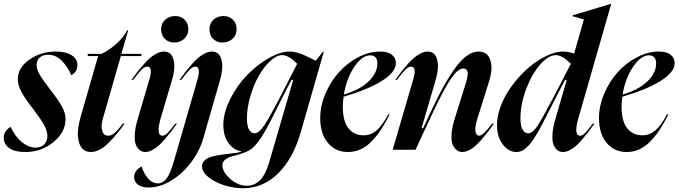

<svg xmlns="http://www.w3.org/2000/svg" viewBox="-38 -793 3594 1017"><path d="M56.2 -373Q56.2 -433.6 116.9 -476.8Q177.7 -520 258.8 -520Q310.5 -520 341.3 -500.5Q372.1 -481 372.1 -449.2Q372.1 -412.6 339.8 -395Q318.8 -442.4 287.8 -472.7Q256.8 -502.9 216.8 -502.9Q189 -502.9 172.4 -488.3Q155.8 -473.6 155.8 -448.2Q155.8 -426.8 171.4 -399.2Q187 -371.6 227.1 -319.8Q272.9 -260.7 291 -227.3Q309.1 -193.8 309.1 -161.1Q309.1 -93.8 245.8 -40.8Q182.6 12.2 94.2 12.2Q40.5 12.2 11.2 -8.5Q-18.1 -29.3 -18.1 -63Q-18.1 -99.6 18.1 -121.1Q42 -69.3 77.6 -40.3Q113.3 -11.2 150.9 -11.2Q179.2 -11.2 196 -27.8Q212.9 -44.4 212.9 -73.2Q212.9 -98.1 196.8 -128.4Q180.7 -158.7 141.1 -210.9Q93.3 -272 74.7 -307.9Q56.2 -343.8 56.2 -373Z M391.1 -181.2 481.9 -496.1H426.8V-507.8H500Q539.6 -526.9 577.1 -559.8Q614.7 -592.8 635.7 -632.8H641.1L605 -507.8H710.9V-496.1H602.1L509.8 -174.8Q498 -137.2 500.7 -114.7Q503.4 -92.3 512.5 -83.3Q521.5 -74.2 536.1 -74.2Q552.7 -74.2 569.6 -88.9Q586.4 -103.5 612.8 -138.2H622.1Q599.1 -106.4 581.8 -85.4Q564.5 -64.5 539.8 -39.1Q515.1 -13.7 490.7 -0.7Q466.3 12.2 442.9 12.2Q414.6 12.2 397 -6.8Q379.4 -25.9 375 -68.8Q370.6 -111.8 391.1 -181.2Z M658.2 -370.1Q677.7 -396.5 689.9 -412.4Q702.1 -428.2 722.4 -451.4Q742.7 -474.6 758.3 -487.5Q773.9 -500.5 793.2 -510.3Q812.5 -520 829.6 -520Q853 -520 867.2 -505.1Q881.3 -490.2 885 -454.8Q888.7 -419.4 870.6 -360.8L813.5 -168Q786.6 -74.2 823.2 -74.2Q835.4 -74.2 849.9 -88.9Q864.3 -103.5 890.6 -138.2H899.4Q878.4 -109.9 867.7 -95.5Q856.9 -81.1 836.2 -56.9Q815.4 -32.7 800.8 -20.3Q786.1 -7.8 767.6 2.2Q749 12.2 732.4 12.2Q715.3 12.2 702.4 2.7Q689.5 -6.8 681.6 -26.6Q673.8 -46.4 676 -82.5Q678.2 -118.7 692.4 -166L752.4 -369.1Q773.9 -439.9 742.7 -439.9Q727.5 -439.9 710.9 -423.1Q694.3 -406.2 667.5 -370.1ZM815.4 -638.2Q815.4 -668.9 836.9 -688.5Q858.4 -708 890.6 -708Q920.9 -708 940.2 -688.5Q959.5 -668.9 959.5 -638.2Q959.5 -607.4 938 -587.6Q916.5 -567.9 884.3 -567.9Q854 -567.9 834.7 -587.4Q815.4 -606.9 815.4 -638.2Z M1007.3 -369.1Q1027.8 -439.9 997.1 -439.9Q981.9 -439.9 965.8 -423.3Q949.7 -406.7 922.4 -370.1H913.1Q932.6 -397 944.6 -412.6Q956.5 -428.2 976.8 -451.4Q997.1 -474.6 1012.7 -487.5Q1028.3 -500.5 1047.6 -510.3Q1066.9 -520 1084 -520Q1106.9 -520 1121.1 -505.1Q1135.3 -490.2 1138.9 -454.8Q1142.6 -419.4 1125 -360.8L1040 -64Q1020 6.3 973.9 67.4Q927.7 128.4 867.9 164.3Q808.1 200.2 750 200.2Q711.9 200.2 692.1 184.6Q672.4 168.9 672.4 145Q672.4 110.4 712.4 88.9Q723.1 125 745.6 151.6Q768.1 178.2 799.3 178.2Q823.7 178.2 843.8 153.3Q863.8 128.4 883.3 60.1ZM1071.3 -638.2Q1071.3 -668.9 1092.5 -688.5Q1113.8 -708 1146 -708Q1176.3 -708 1195.8 -688.5Q1215.3 -668.9 1215.3 -638.2Q1215.3 -607.4 1193.8 -587.6Q1172.4 -567.9 1140.1 -567.9Q1109.9 -567.9 1090.6 -587.4Q1071.3 -606.9 1071.3 -638.2Z M1140.1 82Q1140.1 117.7 1181.4 154.3Q1222.7 190.9 1270 190.9Q1309.1 190.9 1338.6 162.1Q1368.2 133.3 1388.2 65.9L1515.1 -370.1H1506.3L1466.3 -293.9Q1458 -276.9 1441.2 -243.4Q1424.3 -210 1416.7 -194.8Q1409.2 -179.7 1395.5 -153.1Q1381.8 -126.5 1374.3 -113Q1366.7 -99.6 1355.2 -80.3Q1343.8 -61 1335.4 -49.8Q1327.1 -38.6 1317.4 -27.1Q1307.6 -15.6 1298.3 -7.8Q1280.8 6.8 1251 17.3Q1221.2 27.8 1198.2 33Q1175.3 38.1 1157.7 50.5Q1140.1 63 1140.1 82ZM1032.2 87.9Q1032.2 67.9 1048.1 54.4Q1064 41 1090.1 34.9Q1116.2 28.8 1142.8 25.4Q1169.4 22 1197.5 18.8Q1225.6 15.6 1238.3 11.2V7.8Q1200.2 2.4 1172.6 -34.7Q1145 -71.8 1145 -130.9Q1145 -195.8 1180.9 -267.6Q1216.8 -339.4 1269.3 -393.8Q1321.8 -448.2 1383.8 -484.1Q1445.8 -520 1496.1 -520Q1503.4 -520 1510.3 -519.5Q1517.1 -519 1525.1 -516.8Q1533.2 -514.6 1538.6 -513.7Q1543.9 -512.7 1553.7 -508.5Q1563.5 -504.4 1567.6 -503.2Q1571.8 -502 1583.7 -496.1Q1595.7 -490.2 1598.9 -488.8Q1602.1 -487.3 1616.7 -480Q1631.3 -472.7 1634.3 -471.2L1672.4 -519H1677.2L1554.2 -89.8Q1513.7 48.8 1434.1 126.5Q1354.5 204.1 1249 204.1Q1202.1 204.1 1152.1 189Q1102.1 173.8 1067.1 146.2Q1032.2 118.7 1032.2 87.9ZM1270 -166Q1270 -124.5 1281.5 -105.7Q1293 -86.9 1310.1 -86.9Q1334 -86.9 1363.3 -131.3Q1392.6 -175.8 1456.1 -298.8L1536.1 -455.1Q1521 -469.7 1511.7 -477.5Q1502.4 -485.4 1486.8 -493.2Q1471.2 -501 1457 -501Q1427.2 -501 1393.6 -470Q1359.9 -439 1333 -391.8Q1306.2 -344.7 1288.1 -283.4Q1270 -222.2 1270 -166Z M1658.2 -167Q1658.2 -231.9 1685.8 -296.9Q1713.4 -361.8 1757.3 -410.6Q1801.3 -459.5 1859.4 -489.7Q1917.5 -520 1975.1 -520Q2016.6 -520 2037.8 -502.9Q2059.1 -485.8 2059.1 -459Q2059.1 -411.1 1985.6 -365Q1912.1 -318.8 1782.2 -280.8Q1777.8 -254.9 1777.8 -228Q1777.8 -151.4 1807.6 -113.8Q1837.4 -76.2 1888.2 -76.2Q1925.8 -76.2 1956.3 -101.8Q1986.8 -127.4 2018.1 -187H2025.9Q2002.9 -141.1 1980.5 -106.9Q1958 -72.8 1930.9 -44.7Q1903.8 -16.6 1872.1 -2.2Q1840.3 12.2 1805.2 12.2Q1739.3 12.2 1698.7 -36.4Q1658.2 -85 1658.2 -167ZM1783.2 -292Q1869.6 -317.9 1915.3 -362.5Q1960.9 -407.2 1960.9 -457Q1960.9 -478.5 1950.9 -489.3Q1940.9 -500 1923.8 -500Q1879.4 -500 1838.1 -438Q1796.9 -376 1783.2 -292Z M2149.9 -369.1Q2170.9 -439.9 2140.1 -439.9Q2125 -439.9 2108.4 -423.1Q2091.8 -406.2 2064.9 -370.1H2056.2Q2075.7 -397 2087.6 -412.6Q2099.6 -428.2 2119.9 -451.4Q2140.1 -474.6 2155.8 -487.5Q2171.4 -500.5 2190.7 -510.3Q2210 -520 2227.1 -520Q2250 -520 2264.2 -504.6Q2278.3 -489.3 2281.5 -453.9Q2284.7 -418.5 2267.1 -360.8L2194.8 -113.8H2203.1L2249 -211.9Q2321.8 -366.7 2381.1 -443.4Q2440.4 -520 2497.1 -520Q2525.4 -520 2543 -502.7Q2560.5 -485.4 2564.7 -448.2Q2568.8 -411.1 2549.8 -353L2491.7 -168Q2484.9 -146 2481.9 -128.9Q2479 -111.8 2479.7 -101.8Q2480.5 -91.8 2483.9 -85.4Q2487.3 -79.1 2491.5 -76.7Q2495.6 -74.2 2501 -74.2Q2520 -74.2 2564.9 -133.3Q2567.4 -136.7 2568.8 -138.2H2578.1Q2562 -115.7 2555.9 -107.7Q2549.8 -99.6 2533.9 -79.3Q2518.1 -59.1 2509.5 -50Q2501 -41 2486.1 -26.4Q2471.2 -11.7 2460.4 -5.1Q2449.7 1.5 2436.5 6.8Q2423.3 12.2 2411.1 12.2Q2394.5 12.2 2381.3 2.4Q2368.2 -7.3 2359.9 -26.9Q2351.6 -46.4 2353.8 -81.8Q2356 -117.2 2370.1 -163.1L2432.1 -360.8Q2442.9 -400.9 2437.7 -415.5Q2432.6 -430.2 2416 -430.2Q2388.2 -430.2 2352.3 -378.7Q2316.4 -327.1 2257.8 -203.1L2163.1 0H2042Z M3025.9 -168Q2999 -74.2 3035.2 -74.2Q3047.4 -74.2 3061.3 -88.4Q3075.2 -102.5 3102.1 -138.2H3110.8Q3088.9 -108.4 3079.1 -95.5Q3069.3 -82.5 3048.1 -57.1Q3026.9 -31.7 3012.9 -20Q2999 -8.3 2980.2 2Q2961.4 12.2 2944.8 12.2Q2927.7 12.2 2914.8 2.7Q2901.9 -6.8 2894 -26.6Q2886.2 -46.4 2888.4 -82.5Q2890.6 -118.7 2904.8 -166L2963.9 -370.1H2955.1L2915 -293Q2901.9 -268.1 2884.5 -233.6Q2867.2 -199.2 2856.7 -178.7Q2846.2 -158.2 2832 -131.1Q2817.9 -104 2808.3 -88.1Q2798.8 -72.3 2786.6 -53.7Q2774.4 -35.2 2764.6 -24.9Q2754.9 -14.6 2743.4 -5.1Q2731.9 4.4 2720.5 8.3Q2709 12.2 2696.8 12.2Q2656.7 12.2 2625.7 -27.3Q2594.7 -66.9 2594.7 -130.9Q2594.7 -174.8 2611.3 -222.4Q2627.9 -270 2655.3 -312.3Q2682.6 -354.5 2718.8 -393.1Q2754.9 -431.6 2793.5 -459.5Q2832 -487.3 2871.8 -503.7Q2911.6 -520 2944.8 -520Q2971.7 -520 3002.9 -508.8L3054.7 -689.9L2995.1 -707V-711.9L3198.7 -772.9H3199.7ZM2718.8 -166Q2718.8 -124.5 2730.7 -105.7Q2742.7 -86.9 2759.8 -86.9Q2783.7 -86.9 2811 -129.4Q2838.4 -171.9 2904.8 -298.8L2985.8 -455.1Q2971.2 -469.2 2961.2 -477.5Q2951.2 -485.8 2935.8 -493.4Q2920.4 -501 2906.7 -501Q2866.7 -501 2822.5 -450.2Q2778.3 -399.4 2748.5 -320.1Q2718.8 -240.7 2718.8 -166Z M3134.8 -167Q3134.8 -231.9 3162.4 -296.9Q3189.9 -361.8 3233.9 -410.6Q3277.8 -459.5 3335.9 -489.7Q3394 -520 3451.7 -520Q3493.2 -520 3514.4 -502.9Q3535.6 -485.8 3535.6 -459Q3535.6 -411.1 3462.2 -365Q3388.7 -318.8 3258.8 -280.8Q3254.4 -254.9 3254.4 -228Q3254.4 -151.4 3284.2 -113.8Q3314 -76.2 3364.7 -76.2Q3402.3 -76.2 3432.9 -101.8Q3463.4 -127.4 3494.6 -187H3502.4Q3479.5 -141.1 3457 -106.9Q3434.6 -72.8 3407.5 -44.7Q3380.4 -16.6 3348.6 -2.2Q3316.9 12.2 3281.7 12.2Q3215.8 12.2 3175.3 -36.4Q3134.8 -85 3134.8 -167ZM3259.8 -292Q3346.2 -317.9 3391.8 -362.5Q3437.5 -407.2 3437.5 -457Q3437.5 -478.5 3427.5 -489.3Q3417.5 -500 3400.4 -500Q3356 -500 3314.7 -438Q3273.4 -376 3259.8 -292Z"/></svg>

Font: Nyght Serif Medium Italic
Style: Regular
Weight: 500
Italic angle: -16°
Designer: Maksym Kobuzan
Version: Version 0.410;Glyphs 3.1.2 (3151)